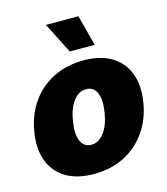

<svg xmlns="http://www.w3.org/2000/svg" viewBox="-115 -861 833 960"><g transform="rotate(-15 301.0 -381.0)"><path d="M253.9 9.8Q165 9.8 107.7 -25.6Q50.3 -61 27.3 -124.3Q4.4 -187.5 18.6 -271.5Q32.2 -355.5 76.2 -418.7Q120.1 -481.9 189.5 -517.3Q258.8 -552.7 347.7 -552.7Q436 -552.7 493.4 -517.3Q550.8 -481.9 574 -418.7Q597.2 -355.5 583 -271.5Q569.3 -187.5 525.1 -124.3Q481 -61 411.9 -25.6Q342.8 9.8 253.9 9.8ZM278.3 -134.8Q315.9 -134.8 344.2 -171.6Q372.6 -208.5 382.8 -272.5Q393.6 -336.9 377.7 -373.8Q361.8 -410.6 323.2 -410.2Q285.2 -410.6 257.1 -373.8Q229 -336.9 218.8 -272.5Q208 -208.5 223.9 -171.6Q239.7 -134.8 278.3 -134.8ZM293.9 -613.3 212.9 -772.5H380.9L422.9 -613.3Z"/></g></svg>

Font: Inter Tight Black
Style: Italic
Weight: 900
Italic angle: -9.39999°
Designer: Rasmus Andersson
Foundry: rsms
Version: Version 3.004; ttfautohint (v1.8.4.7-5d5b)